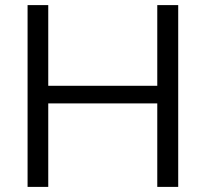

<svg xmlns="http://www.w3.org/2000/svg" viewBox="-20 -732 806 752"><path d="M596 -712H678V0H596V-327H169V0H88V-712H169V-396H596Z"/></svg>

Font: Muli
Style: Regular
Weight: 400
Designer: Vernon Adams
Foundry: Vernon Adams
Version: Version 2.000